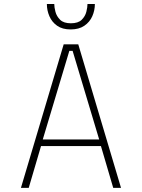

<svg xmlns="http://www.w3.org/2000/svg" viewBox="-20 -916 690 936"><path d="M570 0H532L472 -204H180L120 0H82L290.5 -700H361.5ZM318 -668 188.5 -236H463.5L334 -668ZM324.5 -772.5Q284 -772.5 258.5 -790.5Q233 -808.5 220.8 -837Q208.5 -865.5 208.5 -896.5H244.5Q244.5 -881 250.2 -858.8Q256 -836.5 273.2 -819.5Q290.5 -802.5 325.5 -802.5Q361 -802.5 378.2 -819.5Q395.5 -836.5 401 -858.8Q406.5 -881 406.5 -896.5H442.5Q442.5 -865.5 430 -837Q417.5 -808.5 391.2 -790.5Q365 -772.5 324.5 -772.5Z"/></svg>

Font: Trispace Thin
Style: Regular
Weight: 100
Designer: Tyler Finck
Foundry: Etcetera Type Company
Version: Version 1.210